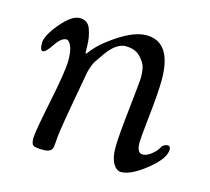

<svg xmlns="http://www.w3.org/2000/svg" viewBox="-73 -522 672 613"><g transform="rotate(15 263.0 -215.5)"><path d="M174 -336Q194 -362 218 -380Q291 -437 340 -437Q424 -437 424 -312Q424 -272 415.5 -193Q407 -114 407 -102Q407 -66 426 -66Q444 -66 466 -88Q469 -91 473.5 -98Q478 -105 480 -108Q488 -115 497 -115Q506 -115 506 -103Q506 -74 456.5 -34Q407 6 374 6Q359 6 348 -12.5Q337 -31 337 -65.5Q337 -100 347.5 -195Q358 -290 358 -304Q358 -318 355 -333.5Q352 -349 334.5 -367.5Q317 -386 285.5 -386Q254 -386 223 -342Q209 -322 203 -313Q197 -304 192 -288.5Q187 -273 186 -264Q178 -219 168.5 -166.5Q159 -114 154.5 -84.5Q150 -55 149.5 -46.5Q149 -38 148.5 -32.5Q148 -27 147 -18Q145 2 117 2Q89 2 82.5 -3Q76 -8 76 -27Q76 -46 98 -153Q120 -260 120 -293.5Q120 -327 112.5 -342.5Q105 -358 97 -358Q80 -358 61.5 -330Q43 -302 33.5 -302Q24 -302 24 -326.5Q24 -351 59 -393Q94 -435 121 -435Q148 -435 157 -408.5Q166 -382 166 -356Q166 -330 168 -330Q170 -330 174 -336Z"/></g></svg>

Font: Sorts Mill Goudy
Style: Italic
Weight: 400
Italic angle: -7.40001°
Version: Version 003.101